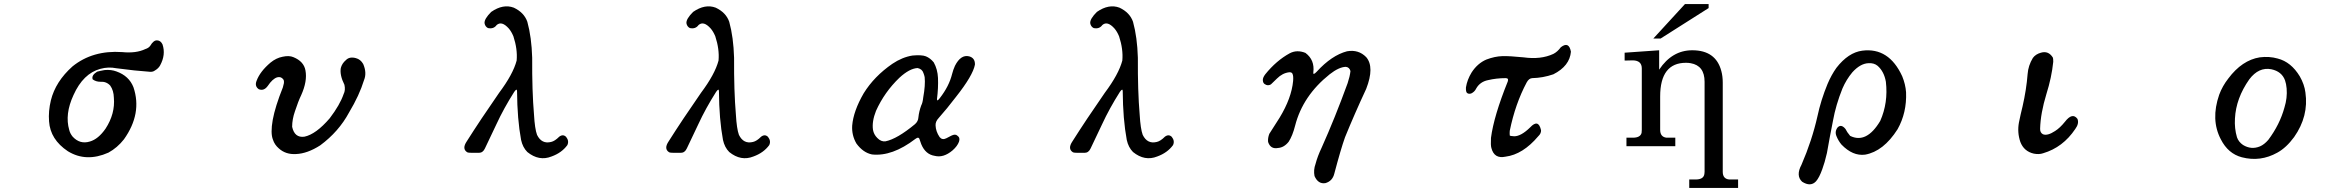

<svg xmlns="http://www.w3.org/2000/svg" viewBox="-20 -724 11651 951"><path d="M724 -497Q741 -526 759 -524Q776 -523 785 -504Q802 -453 773 -400Q765 -385 746 -374Q735 -366 716 -369Q654 -373 556 -386Q517 -394 477 -383Q392 -360 344 -253Q300 -158 323 -80Q327 -63 340 -47Q376 -8 425 -23Q467 -35 503 -87Q551 -161 544 -240Q543 -276 526 -300Q507 -321 477 -319Q455 -319 439 -331Q432 -351 461 -369Q475 -373 498 -377Q531 -380 557 -370Q619 -348 641 -292Q685 -162 594 -34Q561 8 517 32Q407 81 316 25Q229 -33 223 -123Q219 -173 232 -227Q255 -320 339 -395Q439 -476 585 -466Q654 -459 700 -481Q716 -486 724 -497Z M1380 -443Q1412 -450 1433 -441Q1485 -420 1493 -375Q1503 -322 1472 -253Q1457 -222 1441 -173Q1427 -133 1427 -96Q1439 -40 1488 -47Q1545 -59 1613 -138Q1664 -205 1682 -258Q1692 -277 1686 -304Q1662 -352 1668 -387Q1674 -410 1693 -426Q1711 -445 1743 -436Q1766 -430 1779 -407Q1798 -363 1783 -327Q1760 -252 1709 -167Q1658 -72 1566 -4Q1502 37 1446 39Q1395 42 1361 11Q1340 -7 1332 -32Q1319 -64 1331 -131Q1343 -196 1381 -291Q1384 -301 1386 -311Q1388 -325 1383 -331Q1372 -346 1353 -341Q1330 -334 1306 -298Q1287 -272 1262 -282Q1240 -297 1251 -324Q1268 -370 1320 -414Q1348 -437 1380 -443Z M2413 -665Q2472 -706 2525 -686Q2576 -662 2592 -616Q2613 -540 2616 -438Q2615 -273 2625 -156Q2629 -86 2640 -56Q2663 -9 2710 -21Q2728 -25 2750 -47Q2769 -61 2784 -46Q2800 -26 2790 -5Q2762 33 2712 51Q2650 76 2592 29Q2569 6 2561 -31Q2542 -133 2541 -272Q2541 -289 2527 -269Q2475 -187 2439 -109L2382 11Q2372 33 2352 33H2319Q2299 33 2294 30Q2267 13 2292 -24Q2359 -130 2452 -264Q2521 -356 2539 -424Q2544 -480 2523 -544Q2513 -568 2500 -583Q2465 -622 2440 -600Q2425 -579 2397 -585Q2383 -592 2380 -609Q2378 -630 2413 -665Z M3413 -665Q3472 -706 3525 -686Q3576 -662 3592 -616Q3613 -540 3616 -438Q3615 -273 3625 -156Q3629 -86 3640 -56Q3663 -9 3710 -21Q3728 -25 3750 -47Q3769 -61 3784 -46Q3800 -26 3790 -5Q3762 33 3712 51Q3650 76 3592 29Q3569 6 3561 -31Q3542 -133 3541 -272Q3541 -289 3527 -269Q3475 -187 3439 -109L3382 11Q3372 33 3352 33H3319Q3299 33 3294 30Q3267 13 3292 -24Q3359 -130 3452 -264Q3521 -356 3539 -424Q3544 -480 3523 -544Q3513 -568 3500 -583Q3465 -622 3440 -600Q3425 -579 3397 -585Q3383 -592 3380 -609Q3378 -630 3413 -665Z M4500 -449Q4546 -453 4566 -445Q4588 -436 4605 -415Q4624 -381 4626 -338Q4628 -288 4621 -234Q4620 -218 4635 -238Q4681 -297 4696 -358Q4701 -378 4710 -398Q4739 -455 4780 -445Q4810 -437 4809 -404Q4799 -350 4715 -244Q4670 -185 4629 -139Q4613 -122 4614 -103Q4615 -73 4634 -45Q4647 -29 4667 -39L4692 -52Q4712 -62 4722 -52Q4737 -42 4730 -22Q4722 0 4698 21Q4653 59 4610 48Q4564 41 4543 -10L4535 -33Q4531 -49 4514 -36Q4399 52 4299 41Q4255 32 4222 -13Q4198 -54 4201 -102Q4207 -174 4258 -262Q4310 -346 4400 -408Q4449 -441 4500 -449ZM4525 -387Q4485 -385 4435 -339Q4361 -268 4319 -175Q4298 -122 4304 -81Q4308 -58 4325 -41Q4344 -21 4366 -24Q4424 -36 4512 -109Q4528 -123 4529 -143Q4532 -172 4543 -202Q4550 -214 4553 -242Q4564 -302 4560 -342Q4558 -352 4554 -362Q4548 -382 4525 -387Z M5413 -665Q5472 -706 5525 -686Q5576 -662 5592 -616Q5613 -540 5616 -438Q5615 -273 5625 -156Q5629 -86 5640 -56Q5663 -9 5710 -21Q5728 -25 5750 -47Q5769 -61 5784 -46Q5800 -26 5790 -5Q5762 33 5712 51Q5650 76 5592 29Q5569 6 5561 -31Q5542 -133 5541 -272Q5541 -289 5527 -269Q5475 -187 5439 -109L5382 11Q5372 33 5352 33H5319Q5299 33 5294 30Q5267 13 5292 -24Q5359 -130 5452 -264Q5521 -356 5539 -424Q5544 -480 5523 -544Q5513 -568 5500 -583Q5465 -622 5440 -600Q5425 -579 5397 -585Q5383 -592 5380 -609Q5378 -630 5413 -665Z M6652 -470Q6709 -480 6747 -441Q6789 -392 6747 -284Q6688 -157 6642 -44Q6621 15 6589 136Q6580 173 6545 183Q6509 189 6491 148Q6485 118 6496 88Q6506 50 6526 8Q6592 -139 6655 -312Q6666 -345 6669 -372Q6664 -391 6646 -393Q6612 -392 6566 -356Q6433 -250 6395 -102Q6382 -51 6363 -22Q6340 7 6310 9Q6273 16 6261 -21Q6259 -40 6267 -61L6318 -141Q6377 -238 6385 -323Q6387 -348 6382 -358Q6379 -367 6365 -366Q6332 -362 6305 -335L6275 -306Q6260 -297 6245 -307Q6236 -312 6235 -326Q6234 -339 6247 -356Q6302 -424 6368 -460Q6404 -479 6446 -462Q6493 -427 6485 -365Q6483 -349 6502 -369Q6576 -450 6652 -470Z M7711 -490Q7751 -521 7761 -468Q7755 -397 7674 -356Q7622 -338 7569 -337Q7553 -336 7542 -316Q7485 -209 7458 -76Q7457 -65 7458 -53Q7460 -50 7480 -49Q7514 -49 7559 -93Q7600 -137 7613 -79Q7614 -63 7599 -49Q7523 41 7437 52Q7381 64 7367 9Q7363 -4 7365 -41Q7379 -149 7448 -320Q7454 -337 7438 -337Q7392 -337 7350 -327Q7311 -319 7292 -286Q7284 -269 7267 -261Q7254 -257 7246 -264Q7240 -270 7241 -291Q7247 -329 7269 -365Q7298 -410 7342 -429Q7384 -445 7422 -446Q7456 -447 7526 -440Q7612 -428 7674 -457Q7694 -467 7711 -490Z M8443 -684 8205 -533H8169L8326 -704H8443ZM8589 207H8347V165H8379Q8418 165 8422 138Q8423 133 8423 127V-319Q8423 -399 8354 -411Q8343 -413 8331 -413Q8203 -413 8203 -246V-81Q8203 -46 8234 -42Q8236 -42 8267 -42H8278V0H8036V-42H8068Q8105 -42 8111 -66Q8112 -72 8112 -81V-385Q8112 -424 8068 -425L8027 -424V-463L8198 -475V-379Q8262 -475 8362 -475Q8479 -475 8506 -372Q8513 -346 8513 -315V127Q8513 162 8545 165Q8542 165 8583 165H8589Z M9204 -473Q9336 -490 9402 -346Q9418 -307 9421 -267Q9425 -166 9379 -84Q9309 26 9218 42Q9157 50 9101 -8Q9086 -26 9077 -48Q9066 -72 9082 -93Q9100 -111 9121 -85Q9128 -70 9144 -51Q9225 -11 9293 -125Q9333 -215 9321 -319Q9312 -370 9280 -398Q9262 -413 9234 -411Q9194 -409 9155 -366Q9125 -330 9106 -286Q9073 -204 9059 -126Q9043 -46 9029 34Q9018 82 9006 114Q8991 156 8975 174Q8948 203 8906 176Q8874 146 8903 92Q8955 -28 8982 -148Q8999 -228 9032 -308Q9051 -353 9076 -388Q9135 -464 9204 -473Z M10089 -463Q10126 -474 10148 -439Q10150 -435 10150 -418Q10142 -340 10116 -258Q10087 -163 10085 -87Q10084 -67 10099 -59Q10121 -50 10159 -75Q10183 -90 10208 -121Q10245 -169 10270 -135Q10279 -112 10259 -85Q10198 6 10100 35Q10080 42 10054 37Q10005 26 9987 -21Q9971 -68 9980 -117Q9988 -157 9998 -197Q10017 -280 10023 -357Q10026 -399 10049 -437Q10063 -456 10089 -463Z M11173 -440Q11220 -446 11262 -434Q11328 -417 11371 -346Q11394 -306 11399 -266Q11416 -149 11343 -45Q11304 8 11260 32Q11176 79 11084 55Q11016 37 10980 -34Q10929 -131 10972 -255Q10988 -298 11017 -335Q11085 -426 11173 -440ZM11230 -381Q11168 -393 11121 -331Q11055 -237 11050 -137Q11047 -88 11060 -44Q11068 -21 11090 -6Q11131 19 11174 1Q11195 -8 11215 -31Q11272 -107 11295 -191Q11310 -239 11306 -286Q11304 -309 11298 -326Q11282 -370 11230 -381Z"/></svg>

Font: cwTeXKai
Style: Medium
Weight: 500
Version: Version 1.17